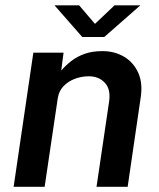

<svg xmlns="http://www.w3.org/2000/svg" viewBox="-20 -720 612 740"><path d="M32.5 0 108.5 -517H225L216 -448Q233 -468 255 -485Q277 -502 306.2 -512.5Q335.5 -523 375 -523Q421.5 -523 458 -501.5Q494.5 -480 512.8 -439.5Q531 -399 522 -342.5L472 0H352L400.5 -328.5Q407.5 -375.5 384.2 -400.8Q361 -426 322 -426Q294.5 -426 268.5 -416.2Q242.5 -406.5 224.5 -387.5Q206.5 -368.5 202.5 -340.5L152 0ZM297 -577.5 190 -699.5H285L346 -628L421.5 -699.5H521L382 -577.5Z"/></svg>

Font: Public Sans Thin SemiBold
Style: Italic
Weight: 600
Italic angle: -8°
Version: Version 2.001